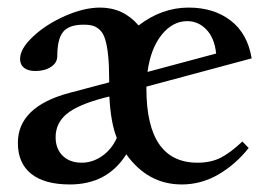

<svg xmlns="http://www.w3.org/2000/svg" viewBox="-20 -473 696 504"><path d="M163.6 11.2Q96.7 11.2 61.8 -16.8Q26.9 -44.9 26.9 -97.7Q26.9 -192.9 161.6 -229L266.6 -256.8V-262.7Q266.6 -300.8 263.9 -326.9Q261.2 -353 256.3 -369.1Q251.5 -385.3 242.7 -393.8Q233.9 -402.3 224.1 -405.3Q214.4 -408.2 199.2 -408.2Q161.1 -408.2 145.8 -389.4Q130.4 -370.6 130.4 -326.2Q130.4 -308.1 113.8 -297.4Q97.2 -286.6 73.2 -286.6Q53.7 -286.6 43.2 -294.9Q32.7 -303.2 32.7 -318.4Q32.7 -345.2 66.9 -377.2Q101.1 -409.2 150.9 -431.2Q200.7 -453.1 242.7 -453.1Q303.7 -453.1 343.8 -406.2Q404.8 -453.1 475.1 -453.1Q541.5 -453.1 585.7 -418.9Q629.9 -384.8 640.6 -319.8L364.3 -245.6V-240.7Q364.3 -45.9 498.5 -45.9Q533.7 -45.9 559.6 -59.1Q585.4 -72.3 616.2 -101.6L632.8 -84.5Q598.6 -41.5 553.5 -15.1Q508.3 11.2 457 11.2Q368.2 11.2 311.5 -67.9Q261.7 11.2 163.6 11.2ZM471.7 -417.5Q433.1 -417.5 404.3 -381.6Q375.5 -345.7 367.2 -284.2L547.4 -332.5Q543 -373.5 521.7 -395.5Q500.5 -417.5 471.7 -417.5ZM126 -112.8Q126 -82.5 144.5 -64.2Q163.1 -45.9 194.3 -45.9Q222.7 -45.9 247.8 -63.2Q272.9 -80.6 286.6 -110.8Q270.5 -150.9 267.1 -219.7L253.4 -216.3Q184.6 -198.2 155.3 -174.1Q126 -149.9 126 -112.8Z"/></svg>

Font: Elstob 10pt SemiBold
Style: Regular
Weight: 600
Designer: Peter S. Baker
Version: Version 1.015